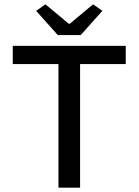

<svg xmlns="http://www.w3.org/2000/svg" viewBox="-20 -867 640 887"><path d="M250 0V-571H39V-655H561V-571H350V0ZM247 -705 147 -817 190 -847 298 -757H302L410 -847L453 -817L353 -705Z"/></svg>

Font: SauceCodePro Nerd Font Mono
Style: Regular
Weight: 500
Monospace: yes
Designer: Paul D. Hunt, Teo Tuominen
Foundry: Adobe Systems Incorporated
Version: Version 2.030;PS 1.000;hotconv 16.6.51;makeotf.lib2.5.65220;